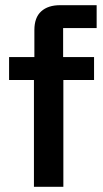

<svg xmlns="http://www.w3.org/2000/svg" viewBox="-20 -720 398 740"><path d="M110.8 0V-411.7H15V-500H112.5V-604.2Q112.5 -652.5 138.8 -676.2Q165 -700 211.7 -700H352.5V-611.7H223.3V-500H342.5V-411.7H224.2V0Z"/></svg>

Font: Funnel Display Medium
Style: Regular
Weight: 500
Designer: NORD ID, Kristian Moeller
Foundry: Dicotype
Version: Version 1.000